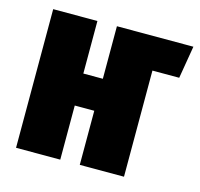

<svg xmlns="http://www.w3.org/2000/svg" viewBox="-84 -623 742 713"><g transform="rotate(15 287.5 -266.5)"><path d="M575 -533 554 -408H451V0H281V-208H206V0H36V-533H206V-331H281V-533Z"/></g></svg>

Font: Fira Sans Extra Condensed ExtraBold
Style: Regular
Weight: 800
Width: 1
Designer: Carrois Corporate & Edenspiekermann AG
Foundry: Carrois Corporate GbR & Edenspiekermann AG
Version: Version 4.203